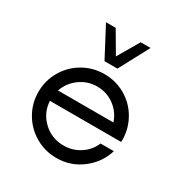

<svg xmlns="http://www.w3.org/2000/svg" viewBox="-177 -888 980 1031"><g transform="rotate(30 313.5 -372.5)"><path d="M361.3 -569.8H281.2L183.6 -754.9H243.7L321.3 -622.6L398.9 -754.9H460ZM576.2 -254.9 575.2 -238.8H133.8Q137.7 -166.5 190.2 -116.9Q242.7 -67.4 316.4 -67.4Q372.6 -67.4 418 -97.2Q463.4 -127 483.9 -176.3H566.4Q541.5 -94.7 472.9 -42.5Q404.3 9.8 316.4 9.8Q245.6 9.8 185.8 -24.9Q126 -59.6 91.1 -119.4Q56.2 -179.2 56.2 -250Q56.2 -320.8 91.1 -380.6Q126 -440.4 185.8 -475.1Q245.6 -509.8 316.4 -509.8Q386.7 -509.8 445.6 -476.3Q504.4 -442.9 539.3 -384.3Q574.2 -325.7 576.2 -254.9ZM143.6 -308.6H487.3Q469.2 -363.8 422.4 -398.2Q375.5 -432.6 316.4 -432.6Q257.3 -432.6 210 -398.2Q162.6 -363.8 143.6 -308.6Z"/></g></svg>

Font: Now
Style: Regular
Weight: 400
Designer: Alfredo Marco Pradil
Foundry: Alfredo Marco Pradil
Version: Version 1.002;PS 001.002;hotconv 1.0.88;makeotf.lib2.5.64775